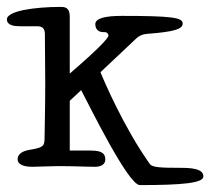

<svg xmlns="http://www.w3.org/2000/svg" viewBox="-25 -477 609 556"><path d="M177 -428C177 -449 170 -457 152 -457C73 -457 -5 -445 -5 -421C-5 -403 17 -401 33 -401H83C99 -401 105 -393 105 -378C105 -311 106 -303 106 -238C106 -153 104 -101 104 -75C104 -52 96 -49 60 -43C37 -39 26 -29 26 -16C26 1 47 6 69 6C87 6 121 4 142 4C192 4 222 6 251 6C267 6 280 -1 280 -15C280 -33 269 -41 238 -41H177V-185L210 -216C233 -173 346 59 380 59C504 59 564 53 564 34C564 11 528 9 497 9C442 9 416 8 409 -2C334 -107 275 -245 266 -268C305 -304 311 -311 370 -366C377 -373 388 -378 401 -379C481 -385 504 -393 504 -409C504 -426 474 -431 328 -431C279 -431 251 -424 251 -407C251 -397 256 -384 274 -384H278C285 -384 289 -379 289 -374C289 -366 255 -331 177 -264Z"/></svg>

Font: Life Savers
Style: Bold
Weight: 700
Designer: Pablo Impallari, Rodrigo Fuenzalida, Brenda Gallo
Foundry: Pablo Impallari, Rodrigo Fuenzalida, Brenda Gallo
Version: Version 3.000